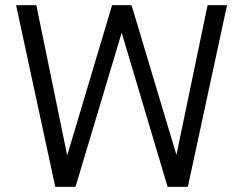

<svg xmlns="http://www.w3.org/2000/svg" viewBox="-20 -720 937 740"><path d="M271 0H193L42 -700H120L239 -121L412 -700H487L660 -123L780 -700H855L704 0H626L449 -594Z"/></svg>

Font: Rosa Sans Light
Style: Regular
Weight: 300
Designer: Pentagram / MCKL
Foundry: Pentagram / MCKL
Version: Version 1.005;September 16, 2019;FontCreator 11.5.0.2425 64-